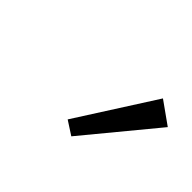

<svg xmlns="http://www.w3.org/2000/svg" viewBox="-54 -823 439 439"><g transform="rotate(45 166.0 -603.5)"><path d="M190.9 -498 157.7 -519.5 277.8 -707.5 332 -668.9Z"/></g></svg>

Font: Elstob
Style: Italic
Weight: 400
Italic angle: -20°
Designer: Peter S. Baker
Version: Version 1.015